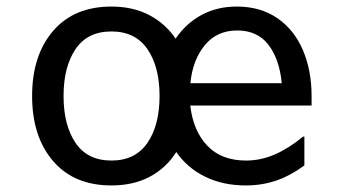

<svg xmlns="http://www.w3.org/2000/svg" viewBox="-20 -554 1039 586"><path d="M561 -232V-230Q570 -154 613 -109Q656 -64 731 -64Q776 -64 818.5 -82.5Q861 -101 905 -137H909V-49Q865 -17 822 -2.5Q779 12 730 12Q661 12 606.5 -14.5Q552 -41 518 -90Q487 -41 437 -14.5Q387 12 320 12Q206 12 142 -62.5Q78 -137 78 -261Q78 -385 142 -459.5Q206 -534 320 -534Q385 -534 434.5 -508.5Q484 -483 516 -436Q547 -482 594.5 -508Q642 -534 703 -534Q775 -534 826.5 -498.5Q878 -463 904.5 -401Q931 -339 931 -261V-232ZM561 -300H840Q833 -373 799.5 -417Q766 -461 704 -461Q642 -461 605 -416Q568 -371 561 -300ZM467 -261Q467 -350 430 -404Q393 -458 320 -458Q247 -458 210.5 -404Q174 -350 174 -261Q174 -172 210.5 -118Q247 -64 320 -64Q393 -64 430 -118Q467 -172 467 -261Z"/></svg>

Font: Amiko
Style: Regular
Weight: 400
Designer: Pablo Impallari, Rodrigo Fuenzalida, Andres Torresi
Foundry: Impallari Type
Version: Version 1.001; ttfautohint (v1.3)